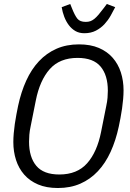

<svg xmlns="http://www.w3.org/2000/svg" viewBox="-20 -933 652 965"><path d="M271 12Q213 12 171 -6Q129 -24 101.5 -55.5Q74 -87 60.5 -129Q47 -171 47 -219Q47 -239 49 -262.5Q51 -286 54.5 -310.5Q58 -335 62.5 -358Q67 -381 71 -401Q86 -471 112 -528Q138 -585 176 -625.5Q214 -666 264 -688Q314 -710 377 -710Q435 -710 477 -692Q519 -674 546.5 -642.5Q574 -611 587.5 -569Q601 -527 601 -479Q601 -459 599 -435.5Q597 -412 593.5 -387.5Q590 -363 585.5 -339.5Q581 -316 577 -297Q562 -227 536 -170Q510 -113 472 -72.5Q434 -32 384 -10Q334 12 271 12ZM278 -56Q368 -56 418 -112.5Q468 -169 488 -270L514 -400Q519 -423 520.5 -442Q522 -461 522 -477Q522 -555 485.5 -598.5Q449 -642 370 -642Q280 -642 230 -585.5Q180 -529 160 -428L134 -298Q129 -275 127.5 -256Q126 -237 126 -221Q126 -143 162.5 -99.5Q199 -56 278 -56ZM404 -766Q378 -766 359 -777Q340 -788 326 -806.5Q312 -825 303 -848.5Q294 -872 290 -897L333 -913L341 -893Q356 -855 369 -839Q382 -823 411 -823Q424 -823 434 -826.5Q444 -830 454 -838Q464 -846 475.5 -859.5Q487 -873 502 -893L517 -913L559 -897Q549 -877 536 -854Q523 -831 505 -811.5Q487 -792 462 -779Q437 -766 404 -766Z"/></svg>

Font: IBM Plex Sans Condensed
Style: Italic
Weight: 400
Width: 3
Italic angle: -11°
Designer: Mike Abbink, Paul van der Laan, Pieter van Rosmalen
Foundry: Bold Monday
Version: Version 1.3